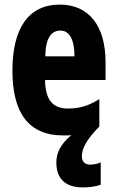

<svg xmlns="http://www.w3.org/2000/svg" viewBox="-20 -579 509 835"><path d="M336 101C336 71 352 32 412 -29V-148C364 -118 324 -107 276 -107C209 -107 177 -145 176 -231H439V-309C439 -466 367 -559 240 -559C104 -559 34 -456 34 -272C34 -94 100 10 255 10C267 10 279 10 290 9C245 46 225 85 225 128C225 194 260 236 340 236C364 236 396 233 418 224V127C408 133 385 137 372 137C351 137 336 125 336 101ZM243 -446C281 -446 304 -408 304 -334H177C178 -415 204 -446 243 -446Z"/></svg>

Font: Noto Sans Myanmar ExtraCondensed ExtraBold
Style: Regular
Weight: 800
Width: 2
Designer: Monotype Design Team
Foundry: Monotype Imaging Inc.
Version: Version 2.107